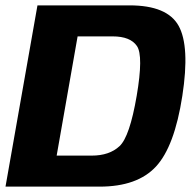

<svg xmlns="http://www.w3.org/2000/svg" viewBox="-32 -695 728 715"><path d="M-11.5 0H339Q479.5 0 548.8 -74.8Q618 -149.5 647 -338Q675.5 -522.5 633.2 -598.8Q591 -675 450.5 -675H107.5ZM179 -115.5 257 -559.5H387.5Q453.5 -559.5 478 -523.5Q502.5 -487.5 477 -338Q451 -186 413.2 -150.8Q375.5 -115.5 309.5 -115.5Z"/></svg>

Font: Anybody UltraCondensed Thin
Style: Bold Italic
Weight: 700
Italic angle: -10°
Version: Version 1.111